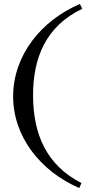

<svg xmlns="http://www.w3.org/2000/svg" viewBox="-20 -782 458 964"><path d="M378 162 389 137C212 47 147 -110 146 -300C145 -492 211 -651 393 -738L381 -762C187 -679 47 -505 46 -300C45 -95 185 79 378 162Z"/></svg>

Font: Sprat Extended
Style: Bold
Weight: 700
Width: 9
Designer: Ethan Nakache
Foundry: Collletttivo
Version: Version 2.000;Glyphs 3.2 (3217)